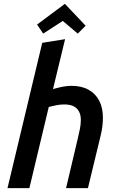

<svg xmlns="http://www.w3.org/2000/svg" viewBox="-20 -980 608 1000"><path d="M19 0 200 -757 319 -776 256 -516Q280 -523 304.5 -528Q329 -533 352 -533Q405 -533 441.5 -512.5Q478 -492 497 -455Q516 -418 516 -367Q516 -344 513 -320.5Q510 -297 504 -273L438 0H324L385 -258Q391 -282 396 -307.5Q401 -333 401 -355Q401 -382 391 -400Q381 -418 362.5 -427Q344 -436 315 -436Q294 -436 273.5 -432Q253 -428 234 -423L133 0ZM205 -805 173 -852 318 -960 426 -846 385 -805 307 -871Z"/></svg>

Font: Ubuntu Sans SemiBold
Style: Italic
Weight: 600
Italic angle: -13.5°
Designer: Dalton Maag Ltd
Foundry: Dalton Maag Ltd
Version: Version 1.006